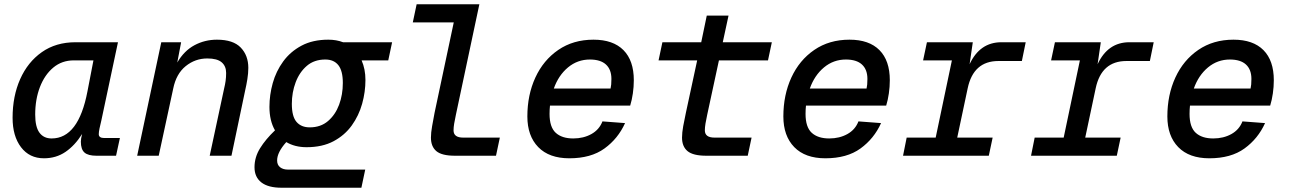

<svg xmlns="http://www.w3.org/2000/svg" viewBox="-20 -730 6040 900"><path d="M186 12Q118 12 78.5 -40Q39 -92 39 -178Q39 -279 74.5 -359Q110 -439 176 -485.5Q242 -532 334 -532H533L455 -165Q450 -145 446.5 -128Q443 -111 443 -101Q443 -83 469 -83H542L524 0H432Q393 0 376 -15Q359 -30 359 -66Q359 -80 365 -102Q331 -48 287 -18Q243 12 186 12ZM222 -81Q348 -81 390 -302L418 -447H326Q270 -447 229.5 -413Q189 -379 167 -321.5Q145 -264 145 -193Q145 -135 165 -108Q185 -81 222 -81Z M623 0 736 -532H829L811 -437Q843 -492 891.5 -518Q940 -544 997 -544Q1073 -544 1108.5 -507Q1144 -470 1144 -412Q1144 -387 1139.5 -359Q1135 -331 1130 -310L1065 0H963L1031 -317Q1035 -333 1037.5 -350.5Q1040 -368 1040 -388Q1040 -420 1019 -438Q998 -456 952 -456Q895 -456 850.5 -420Q806 -384 792 -315L724 0Z M1300 150Q1237 150 1205 125Q1173 100 1173 54Q1173 7 1199 -35Q1225 -77 1269 -119Q1243 -164 1243 -229Q1243 -285 1258.5 -340.5Q1274 -396 1307.5 -442Q1341 -488 1393.5 -516Q1446 -544 1519 -544Q1557 -544 1588 -532H1818L1800 -447H1675Q1693 -406 1693 -355Q1693 -299 1677.5 -243.5Q1662 -188 1629 -142Q1596 -96 1543.5 -68Q1491 -40 1417 -40Q1362 -40 1322 -64Q1279 -16 1279 22Q1279 43 1293 54Q1307 65 1330 65H1692L1674 150ZM1432 -133Q1483 -133 1517.5 -162.5Q1552 -192 1569.5 -239Q1587 -286 1587 -341Q1587 -398 1566 -424.5Q1545 -451 1505 -451Q1453 -451 1418.5 -421.5Q1384 -392 1366 -344.5Q1348 -297 1348 -243Q1348 -184 1370 -158.5Q1392 -133 1432 -133Z M2113 0Q2051 0 2025.5 -21.5Q2000 -43 2000 -85Q2000 -108 2005.5 -138.5Q2011 -169 2017 -201L2107 -625H1915L1933 -710H2227L2117 -192Q2112 -169 2109 -151Q2106 -133 2106 -119Q2106 -85 2151 -85H2323L2305 0Z M2649 12Q2554 12 2503 -40.5Q2452 -93 2452 -184Q2452 -285 2489.5 -366.5Q2527 -448 2597 -496Q2667 -544 2762 -544Q2854 -544 2902.5 -495Q2951 -446 2951 -354Q2951 -323 2946.5 -292Q2942 -261 2934 -235H2558Q2556 -216 2556 -196Q2556 -134 2585 -107.5Q2614 -81 2667 -81Q2715 -81 2752 -101.5Q2789 -122 2804 -161L2910 -153Q2877 -80 2813.5 -34Q2750 12 2649 12ZM2745 -451Q2687 -451 2642.5 -414Q2598 -377 2576 -315H2842Q2844 -324 2845 -334Q2846 -344 2846 -360Q2846 -404 2820.5 -427.5Q2795 -451 2745 -451Z M3291 0Q3229 0 3203 -21.5Q3177 -43 3177 -85Q3177 -108 3182.5 -138.5Q3188 -169 3195 -201L3248 -447H3067L3085 -532H3267L3293 -657H3395L3368 -532H3598L3580 -447H3350L3295 -192Q3290 -169 3287 -151Q3284 -133 3284 -119Q3284 -85 3329 -85H3503L3485 0Z M3849 12Q3754 12 3703 -40.5Q3652 -93 3652 -184Q3652 -285 3689.5 -366.5Q3727 -448 3797 -496Q3867 -544 3962 -544Q4054 -544 4102.5 -495Q4151 -446 4151 -354Q4151 -323 4146.5 -292Q4142 -261 4134 -235H3758Q3756 -216 3756 -196Q3756 -134 3785 -107.5Q3814 -81 3867 -81Q3915 -81 3952 -101.5Q3989 -122 4004 -161L4110 -153Q4077 -80 4013.5 -34Q3950 12 3849 12ZM3945 -451Q3887 -451 3842.5 -414Q3798 -377 3776 -315H4042Q4044 -324 4045 -334Q4046 -344 4046 -360Q4046 -404 4020.5 -427.5Q3995 -451 3945 -451Z M4213 0 4230 -85H4366L4442 -447H4307L4325 -532H4540L4525 -429Q4573 -532 4674 -532H4788L4770 -444H4660Q4543 -444 4516 -316L4467 -85H4633L4615 0Z M4813 0 4830 -85H4966L5042 -447H4907L4925 -532H5140L5125 -429Q5173 -532 5274 -532H5388L5370 -444H5260Q5143 -444 5116 -316L5067 -85H5233L5215 0Z M5649 12Q5554 12 5503 -40.5Q5452 -93 5452 -184Q5452 -285 5489.5 -366.5Q5527 -448 5597 -496Q5667 -544 5762 -544Q5854 -544 5902.5 -495Q5951 -446 5951 -354Q5951 -323 5946.5 -292Q5942 -261 5934 -235H5558Q5556 -216 5556 -196Q5556 -134 5585 -107.5Q5614 -81 5667 -81Q5715 -81 5752 -101.5Q5789 -122 5804 -161L5910 -153Q5877 -80 5813.5 -34Q5750 12 5649 12ZM5745 -451Q5687 -451 5642.5 -414Q5598 -377 5576 -315H5842Q5844 -324 5845 -334Q5846 -344 5846 -360Q5846 -404 5820.5 -427.5Q5795 -451 5745 -451Z"/></svg>

Font: Geist Mono Medium
Style: Italic
Weight: 500
Italic angle: -12°
Monospace: yes
Designer: Basement.studio, Andrés Briganti, Mateo Zaragoza
Foundry: Basement.studio, Vercel, Andrés Briganti, Guido Ferreyra, Mateo Zaragoza
Version: Version 1.500; ttfautohint (v1.8.4.7-5d5b)